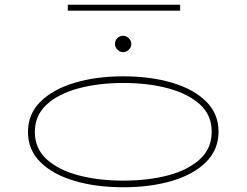

<svg xmlns="http://www.w3.org/2000/svg" viewBox="-20 -782 1040 810"><path d="M500 8Q385 8 294 -19Q203 -46 150.5 -98Q98 -150 98 -225Q98 -301 150.5 -353Q203 -405 294 -432.5Q385 -460 500 -460Q615 -460 706 -433Q797 -406 849.5 -354Q902 -302 902 -227Q902 -151 849.5 -98.5Q797 -46 706 -19Q615 8 500 8ZM500 -20Q606 -20 690 -42.5Q774 -65 823.5 -110.5Q873 -156 873 -225Q874 -295 824.5 -340.5Q775 -386 690.5 -409Q606 -432 500 -432Q395 -432 310.5 -409Q226 -386 176.5 -340.5Q127 -295 127 -225Q127 -156 176.5 -110.5Q226 -65 310.5 -42.5Q395 -20 500 -20ZM499 -562Q486 -562 475.5 -572.5Q465 -583 465 -596Q465 -611 475 -621Q485 -631 499 -631Q513 -631 523.5 -620.5Q534 -610 534 -596Q534 -583 523.5 -572.5Q513 -562 499 -562ZM266 -737V-762H740V-737Z"/></svg>

Font: Inconsolata UltraExpanded ExtraLight
Style: Regular
Weight: 200
Width: 9
Monospace: yes
Designer: Raph Levien, Cyreal, Brenton Simpson
Foundry: Raph Levien, Cyreal, Google
Version: Version 3.001; ttfautohint (v1.8.2.53-6de2)